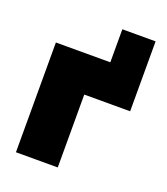

<svg xmlns="http://www.w3.org/2000/svg" viewBox="-123 -736 713 822"><g transform="rotate(20 234.0 -325.0)"><path d="M293 -650.5H444.5V-332H235.5V0H45V-500H293Z"/></g></svg>

Font: Overused Grotesk Black
Style: Regular
Weight: 900
Version: Version 0.004